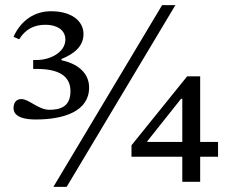

<svg xmlns="http://www.w3.org/2000/svg" viewBox="-20 -712 901 752"><path d="M764 0V-98H834V-156H764V-413H713L495 -143V-98H694V0ZM120 -244C232 -244 329 -277 329 -369C329 -428 282 -463 221 -476V-481C272 -502 307 -531 307 -579C307 -630 260 -668 180 -668C117 -668 63 -634 33 -568L55 -558C79 -597 113 -615 158 -615C201 -615 236 -596 236 -557C236 -508 178 -477 124 -477H110V-442H124C206 -442 256 -417 256 -355C256 -293 215 -282 173 -282C131 -282 93 -324 64 -324C42 -324 33 -308 33 -288C33 -268 49 -244 120 -244ZM241 20 667 -692H615L189 20ZM557 -159 689 -325H694V-156H557Z"/></svg>

Font: STIX Two Text
Style: Regular
Weight: 400
Designer: Ross Mills, John Hudson & Paul Hanslow, Tiro Typeworks Ltd; with prior portions MicroPress Inc., and Coen Hoffman.
Foundry: Tiro Typeworks Ltd
Version: Version 2.13 b171